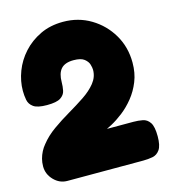

<svg xmlns="http://www.w3.org/2000/svg" viewBox="-107 -787 780 883"><g transform="rotate(-15 283.0 -345.0)"><path d="M105 11Q68 11 41 -17Q14 -45 14 -82Q14 -101 18.5 -118Q23 -135 31 -150.5Q39 -166 50 -179Q76 -212 114 -239Q152 -266 193 -290Q234 -314 270 -338Q306 -362 328.5 -390Q351 -418 351 -452Q351 -462 346.5 -477.5Q342 -493 326 -505.5Q310 -518 275 -518Q254 -518 239 -512.5Q224 -507 215 -496.5Q206 -486 201.5 -470.5Q197 -455 197 -435Q197 -414 193 -394.5Q189 -375 170 -362.5Q151 -350 105 -350Q60 -350 41 -363.5Q22 -377 18 -398.5Q14 -420 14 -442Q14 -488 31.5 -534Q49 -580 83 -617.5Q117 -655 165 -678Q213 -701 274 -701Q347 -701 406 -665.5Q465 -630 500 -570.5Q535 -511 535 -437Q535 -388 519 -348Q503 -308 477.5 -276.5Q452 -245 423 -222.5Q394 -200 367 -185.5Q340 -171 322 -164Q304 -157 300 -157L310 -173H468Q491 -173 512 -169Q533 -165 546 -145.5Q559 -126 559 -80Q559 -36 545.5 -16.5Q532 3 510.5 7Q489 11 466 11Z"/></g></svg>

Font: Fredoka Light
Style: Bold
Weight: 700
Version: Version 2.001